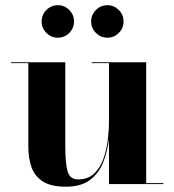

<svg xmlns="http://www.w3.org/2000/svg" viewBox="-20 -695 658 725"><path d="M324.2 -613.9Q324.2 -639.1 342.2 -657.2Q360.2 -675.4 385.4 -675.4Q410.6 -675.4 428.6 -657.2Q446.6 -639.1 446.6 -613.9Q446.6 -588.7 428.6 -570.7Q410.6 -552.7 385.4 -552.7Q360.2 -552.7 342.2 -570.7Q324.2 -588.7 324.2 -613.9ZM137.2 -613.9Q137.2 -639.1 155.2 -657.2Q173.2 -675.4 198.4 -675.4Q223.6 -675.4 241.6 -657.2Q259.6 -639.1 259.6 -613.9Q259.6 -588.7 241.6 -570.7Q223.6 -552.7 198.4 -552.7Q173.2 -552.7 155.2 -570.7Q137.2 -588.7 137.2 -613.9ZM226.5 -460V-143Q226.5 -80 235 -48.8Q243.5 -17.5 275 -17.5Q311.5 -17.5 334.5 -38.8Q357.5 -60 369.8 -93.5Q382 -127 386.8 -165Q391.5 -203 391.5 -237V-456.5H326.5V-460H532V-3.5H597V0H391.5V-171Q386.5 -127.5 371 -85.8Q355.5 -44 321.8 -17Q288 10 229 10Q172.5 10 141.8 -9.8Q111 -29.5 99 -63.5Q87 -97.5 87 -141V-456.5H21.5V-460Z"/></svg>

Font: Bodoni* 48pt
Style: Bold
Weight: 700
Version: Version 2.3